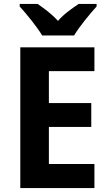

<svg xmlns="http://www.w3.org/2000/svg" viewBox="-20 -1005 554 974"><path d="M194 -825H356C381 -868 436 -935 470 -972V-985H379C347 -963 306 -936 274 -899C242 -935 201 -964 171 -985H80V-972C114 -935 169 -867 194 -825ZM459 -51V-173H228V-361H443V-482H228V-644H459V-765H83V-51Z"/></svg>

Font: Noto Sans Tamil UI SemiCondensed
Style: Bold
Weight: 700
Width: 4
Designer: Jelle Bosma - Monotype Design Team
Foundry: Monotype Imaging Inc.
Version: Version 2.004